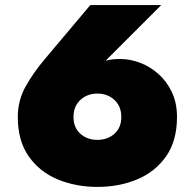

<svg xmlns="http://www.w3.org/2000/svg" viewBox="-20 -715 766 755"><path d="M335 -695H614L395 -476Q408 -480 422 -481.5Q436 -483 454 -483Q491 -483 530 -468.5Q569 -454 602 -425Q635 -396 655.5 -353.5Q676 -311 676 -255Q676 -161 633 -100Q590 -39 519 -9.5Q448 20 363 20Q278 20 207 -9.5Q136 -39 93 -100Q50 -161 50 -255Q50 -320 80.5 -374.5Q111 -429 154 -480ZM269 -255Q269 -213 296 -189Q323 -165 363 -165Q403 -165 430 -189Q457 -213 457 -255Q457 -297 430 -322Q403 -347 363 -347Q323 -347 296 -322Q269 -297 269 -255Z"/></svg>

Font: Jost* Black
Style: Regular
Weight: 900
Version: Version 3.7